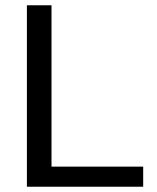

<svg xmlns="http://www.w3.org/2000/svg" viewBox="-20 -708 596 728"><path d="M82 0H522.9V-76.2H175.3V-688H82Z"/></svg>

Font: Arimo
Style: Regular
Weight: 400
Designer: Steve Matteson
Foundry: Monotype Imaging Inc.
Version: Version 1.32